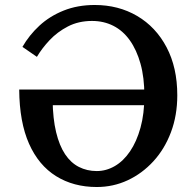

<svg xmlns="http://www.w3.org/2000/svg" viewBox="-20 -740 774 770"><path d="M360 -720Q455 -720 530 -676Q605 -632 648 -550.5Q691 -469 691 -358Q691 -277 665.5 -209.5Q640 -142 595 -93Q550 -44 492 -17Q434 10 368 10Q275 10 205 -33.5Q135 -77 96.5 -163.5Q58 -250 57 -381H629L631 -318H163L191 -339Q192 -264 205 -210Q218 -156 241 -121.5Q264 -87 296.5 -70.5Q329 -54 368 -54Q406 -54 440.5 -74Q475 -94 501.5 -133Q528 -172 543.5 -228Q559 -284 559 -356Q559 -429 543.5 -484.5Q528 -540 500.5 -578.5Q473 -617 434.5 -636.5Q396 -656 349 -656Q295 -656 252.5 -634Q210 -612 179 -579Q148 -546 128 -512L70 -552Q97 -599 138 -637Q179 -675 235 -697.5Q291 -720 360 -720Z"/></svg>

Font: Roboto Serif 36pt Medium
Style: Regular
Weight: 500
Designer: Greg Gazdowicz
Foundry: Commercial Type
Version: Version 1.008